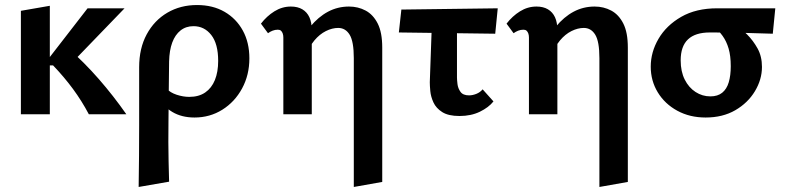

<svg xmlns="http://www.w3.org/2000/svg" viewBox="-20 -454 3125 763"><path d="M333 0Q305 -53 270 -100.5Q235 -148 191 -194H170V-217L328 -421H475L249 -187V-264Q315 -206 373 -139.5Q431 -73 482 0ZM63 0V-411L178 -431V0Z M531 289Q532 227 532.5 165.5Q533 104 533 44Q533 -16 533 -74Q533 -132 533 -187Q533 -262 563 -317.5Q593 -373 645 -403.5Q697 -434 763 -434Q826 -434 872.5 -407Q919 -380 945 -332.5Q971 -285 971 -222Q971 -156 942 -102.5Q913 -49 863.5 -18Q814 13 753 13Q702 13 665 -9Q628 -31 614 -67L642 -102Q656 -86 682 -77.5Q708 -69 732 -69Q770 -69 795.5 -86.5Q821 -104 834 -136Q847 -168 847 -212Q847 -280 819.5 -315Q792 -350 749 -350Q719 -350 697.5 -333Q676 -316 664.5 -285Q653 -254 652 -210Q651 -134 650.5 -76.5Q650 -19 649.5 26.5Q649 72 649 111Q649 150 650 187.5Q651 225 652 268Z M1386 289V-223Q1386 -289 1369.5 -316Q1353 -343 1324 -343Q1300 -343 1275 -330.5Q1250 -318 1229.5 -293.5Q1209 -269 1196 -233L1152 -250Q1180 -308 1212.5 -347.5Q1245 -387 1283.5 -407.5Q1322 -428 1367 -428Q1403 -428 1433 -412Q1463 -396 1481 -360.5Q1499 -325 1499 -265V269ZM1106 0V-305Q1106 -314 1103.5 -321Q1101 -328 1096.5 -332Q1092 -336 1084 -336Q1073 -336 1063 -332Q1053 -328 1045 -322L1017 -360Q1040 -390 1070.5 -409Q1101 -428 1136 -428Q1163 -428 1181.5 -417Q1200 -406 1209.5 -385.5Q1219 -365 1219 -334V0Z M1565 -325 1575 -416 1958 -421 1948 -320ZM1688 -127 1698 -411H1796V-146Q1796 -137 1798 -120Q1800 -103 1810 -89Q1820 -75 1844 -75Q1858 -75 1873 -81Q1888 -87 1898 -99L1941 -51Q1922 -27 1887 -10Q1852 7 1806 7Q1762 7 1737.5 -8.5Q1713 -24 1702.5 -47Q1692 -70 1690 -92Q1688 -114 1688 -127Z M2362 289V-223Q2362 -289 2345.5 -316Q2329 -343 2300 -343Q2276 -343 2251 -330.5Q2226 -318 2205.5 -293.5Q2185 -269 2172 -233L2128 -250Q2156 -308 2188.5 -347.5Q2221 -387 2259.5 -407.5Q2298 -428 2343 -428Q2379 -428 2409 -412Q2439 -396 2457 -360.5Q2475 -325 2475 -265V269ZM2082 0V-305Q2082 -314 2079.5 -321Q2077 -328 2072.5 -332Q2068 -336 2060 -336Q2049 -336 2039 -332Q2029 -328 2021 -322L1993 -360Q2016 -390 2046.5 -409Q2077 -428 2112 -428Q2139 -428 2157.5 -417Q2176 -406 2185.5 -385.5Q2195 -365 2195 -334V0Z M2784 13Q2721 13 2671.5 -14Q2622 -41 2594 -87Q2566 -133 2566 -189Q2566 -247 2597 -300Q2628 -353 2687 -387Q2746 -421 2830 -421H3061L3051 -320Q2990 -322 2932.5 -323.5Q2875 -325 2801 -325Q2743 -325 2714 -297.5Q2685 -270 2685 -214Q2685 -170 2701 -138Q2717 -106 2744 -88.5Q2771 -71 2803 -71Q2832 -71 2850 -85.5Q2868 -100 2876 -127Q2884 -154 2884 -191Q2884 -232 2875.5 -261Q2867 -290 2851.5 -311.5Q2836 -333 2815 -349L2903 -358Q2925 -341 2949 -317Q2973 -293 2990.5 -261.5Q3008 -230 3008 -188Q3008 -138 2980 -91.5Q2952 -45 2902 -16Q2852 13 2784 13Z"/></svg>

Font: Ysabeau
Style: Bold
Weight: 700
Designer: Christian Thalmann (Catharsis Fonts)
Version: Version 2.000;gftools[0.9.27.dev2+g8671c4b]